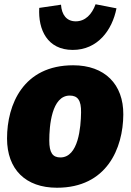

<svg xmlns="http://www.w3.org/2000/svg" viewBox="-20 -860 612 900"><path d="M321 -626C438 -626 506 -719 526 -821L428 -840C411 -793 380 -760 335 -760C292 -760 269 -791 266 -838L164 -823C158 -721 202 -626 321 -626ZM247 20C481 20 557 -165 558 -323C559 -465 471 -554 323 -554C89 -554 13 -370 13 -211C13 -66 100 20 247 20ZM263 -122C227 -122 211 -144 211 -201C211 -270 222 -412 307 -412C344 -412 361 -390 360 -333C359 -264 348 -122 263 -122Z"/></svg>

Font: Fira Sans Heavy
Style: Italic
Weight: 900
Italic angle: -8°
Designer: bBox Type GmbH & Carrois Corporate GbR & Edenspiekermann AG
Foundry: bBox Type GmbH & Carrois Corporate GbR & Edenspiekermann AG
Version: Version 4.301;PS 004.301;hotconv 1.0.88;makeotf.lib2.5.64775